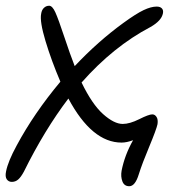

<svg xmlns="http://www.w3.org/2000/svg" viewBox="-46 -500 608 668"><path d="M-4.9 132.8Q-16.1 132.8 -22.5 123.8Q-28.8 114.7 -24.9 96.2Q-18.1 61.5 12.2 5.9Q72.3 -106 164.1 -215.8Q132.8 -289.1 112.3 -357.2Q91.8 -425.3 97.2 -452.1Q99.1 -465.3 106.9 -472.7Q114.7 -480 125 -480Q136.2 -480 146.7 -456.8Q157.2 -433.6 177.5 -372.3Q197.8 -311 213.9 -270Q294.9 -356 382.8 -419.9Q427.7 -452.6 453.6 -464.8Q479.5 -477.1 499 -477.1Q511.2 -477.1 517.1 -470.9Q522.9 -464.8 521 -454.1Q516.1 -427.7 477.1 -405.8Q348.1 -337.9 237.8 -212.9Q274.4 -137.2 312.7 -103Q351.1 -68.8 380.9 -68.8Q405.3 -68.8 438.5 -85.4Q471.7 -102.1 483.9 -102.1Q492.7 -102.1 498.5 -93.3Q504.4 -84.5 502 -67.9Q498 -49.3 473.4 9.8Q448.7 68.8 437 106Q424.3 147.9 403.8 147.9Q386.2 147.9 379.9 131.3Q373.5 114.7 377 94.2Q387.7 39.6 417 -12.2Q394.5 -3.9 377 -3.9Q273.9 -3.9 191.9 -157.2Q108.9 -47.9 37.1 97.2Q26.9 116.2 17.3 124.5Q7.8 132.8 -4.9 132.8Z"/></svg>

Font: Shantell Sans Irregular
Style: Italic
Weight: 300
Italic angle: -11.31°
Designer: Stephen Nixon, Anya Danilova, Shantell Martin
Foundry: Arrow Type
Version: Version 1.006;[9816181b4]